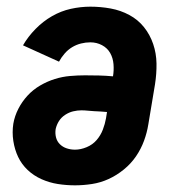

<svg xmlns="http://www.w3.org/2000/svg" viewBox="-20 -548 540 576"><path d="M205 8Q179 8 153.5 4Q128 0 104.5 -10.5Q81 -21 63 -38Q45 -55 34.5 -77Q24 -99 20 -125Q16 -151 20 -177Q24 -200 35 -221.5Q46 -243 62.5 -261Q79 -279 100.5 -291.5Q122 -304 144.5 -311Q167 -318 190 -320Q213 -322 235 -322Q256 -322 277 -321.5Q298 -321 319 -319Q322 -337 320.5 -355.5Q319 -374 310.5 -389Q302 -404 286 -412.5Q270 -421 251 -421Q237 -421 223 -417.5Q209 -414 196.5 -406.5Q184 -399 174 -387.5Q164 -376 157 -363L49 -412Q64 -438 86.5 -461Q109 -484 136 -499.5Q163 -515 192.5 -521.5Q222 -528 251 -528Q282 -528 312 -522.5Q342 -517 368 -503Q394 -489 412 -466.5Q430 -444 439.5 -416Q449 -388 449.5 -357.5Q450 -327 445 -295L425 -175Q421 -150 412 -125.5Q403 -101 388 -79Q373 -57 351.5 -39.5Q330 -22 306 -11Q282 0 256 4Q230 8 205 8ZM205 -99Q222 -99 240 -106.5Q258 -114 270 -128Q282 -142 288.5 -159Q295 -176 298 -193L301 -212Q291 -213 281.5 -213.5Q272 -214 262 -214.5Q252 -215 243 -216Q234 -217 224 -217Q212 -217 199.5 -214Q187 -211 175.5 -203.5Q164 -196 157 -185Q150 -174 147 -161Q145 -148 148 -136Q151 -124 159.5 -115.5Q168 -107 180 -103Q192 -99 205 -99Z"/></svg>

Font: Iosevka SS18 Heavy
Style: Italic
Weight: 900
Italic angle: -9°
Monospace: yes
Designer: Belleve Invis
Foundry: Belleve Invis
Version: Version 25.1.1; ttfautohint (v1.8.4)